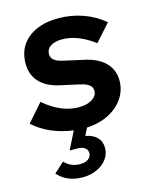

<svg xmlns="http://www.w3.org/2000/svg" viewBox="-134 -606 733 917"><g transform="rotate(-15 232.5 -147.0)"><path d="M161.6 235.2Q122.6 235.2 92.2 222.7Q61.7 210.2 38 183.9L88.2 138.1Q118.7 171 164.7 171Q190 171 205.2 160.1Q220.4 149.1 220.4 131.1Q220.4 114.7 207.3 105Q194.2 95.3 171.6 95.3H132.6L176.4 7.3Q118.9 0.1 67.7 -22.2Q16.6 -44.6 -18.7 -78L57.9 -165.2Q99.8 -129.3 142.3 -111.1Q184.8 -92.9 228.9 -92.9Q269.9 -92.9 295.3 -108.9Q320.7 -124.9 320.7 -149.9Q320.7 -167.9 306.7 -179Q292.7 -190.1 264 -196.5L168.4 -217.7Q103.7 -231.7 70.1 -268.1Q36.6 -304.4 36.6 -359.4Q36.6 -411.9 61.7 -449.7Q86.9 -487.5 133.2 -508.2Q179.6 -529 243.2 -529Q306.3 -529 364.3 -508.5Q422.3 -487.9 467.8 -449.3L393 -365.5Q353.9 -395.7 313.4 -411.4Q273 -427.1 234.2 -427.1Q198.2 -427.1 177.2 -413.1Q156.2 -399.1 156.2 -374.7Q156.2 -356 170.4 -344.7Q184.6 -333.3 217.6 -326.2L313.2 -305Q379.2 -290.8 414.1 -254.9Q449.1 -219 449.1 -166.2Q449.1 -118.2 422.2 -78.7Q395.3 -39.3 348.2 -15.6Q301.1 8 241.3 10.7L222.6 47.4Q258.9 53.6 279 74Q299.2 94.4 299.2 126.9Q299.2 157 280.8 181.6Q262.5 206.3 231.2 220.7Q199.9 235.2 161.6 235.2Z"/></g></svg>

Font: Red Hat Display
Style: Italic
Weight: 300
Italic angle: -12°
Designer: Pentagram, MCKL
Foundry: Pentagram, MCKL
Version: Version 1.023